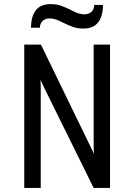

<svg xmlns="http://www.w3.org/2000/svg" viewBox="-20 -918 656 938"><path d="M98.5 0V-700H180L422 -202Q425.5 -195.5 430.5 -184.8Q435.5 -174 439 -166Q438.5 -180 438 -187.8Q437.5 -195.5 437.5 -203V-700H517.5V0H437.5L195 -491Q191.5 -499 186.2 -509.8Q181 -520.5 177.5 -528.5Q178.5 -517 178.8 -508.2Q179 -499.5 179 -492V0ZM386.5 -778.5Q357.5 -778.5 333.5 -787.5Q309.5 -796.5 289 -807Q272 -815.5 255.5 -821.8Q239 -828 221.5 -828Q203 -828 189.5 -816.8Q176 -805.5 174.5 -782.5H131.5Q131.5 -836.5 154.5 -867.2Q177.5 -898 228.5 -898Q257 -898 280.2 -889.2Q303.5 -880.5 324 -870.5Q341 -861 358.2 -854.5Q375.5 -848 393.5 -848Q412.5 -848 426 -859.5Q439.5 -871 440.5 -894H483Q483 -840 460 -809.2Q437 -778.5 386.5 -778.5Z"/></svg>

Font: Overpass Mono
Style: Regular
Weight: 400
Designer: Delve Withrington, Dave Bailey
Foundry: Delve Fonts LLC
Version: Version 4.000